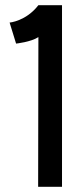

<svg xmlns="http://www.w3.org/2000/svg" viewBox="-20 -720 275 740"><path d="M219 0V-700H128C80 -638 17 -633 17 -633L42 -552C42 -552 99 -558 128 -577L127 0Z"/></svg>

Font: Advent Pro
Style: SemiBold
Weight: 600
Designer: Andreas Kalpakidis
Foundry: Andreas Kalpakidis
Version: Version 2.002 2008